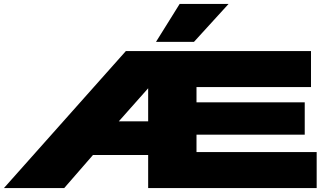

<svg xmlns="http://www.w3.org/2000/svg" viewBox="-20 -961 1681 981"><path d="M0 0 623 -700H1569V-516H984V-438H1537V-273H984V-184H1598V0H737V-169H455L308 0ZM587 -341H737V-510ZM777 -747 898 -941H1148L971 -747Z"/></svg>

Font: Georama ExtraExtended ExtraBold
Style: Regular
Weight: 800
Width: 8
Designer: Jean-Baptiste Levee
Foundry: Production Type
Version: Version 1.000